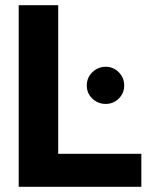

<svg xmlns="http://www.w3.org/2000/svg" viewBox="-20 -719 577 739"><path d="M52 -699H204V-127H524V0H52ZM314 -390Q314 -420 335.5 -441Q357 -462 387 -462Q416 -462 437 -441Q458 -420 458 -390Q458 -360 437 -339.5Q416 -319 387 -319Q357 -319 335.5 -339.5Q314 -360 314 -390Z"/></svg>

Font: Prompt SemiBold
Style: Regular
Weight: 600
Designer: Katatrad Team
Foundry: CadsonDemak
Version: Version 1.001